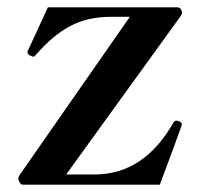

<svg xmlns="http://www.w3.org/2000/svg" viewBox="-20 -505 543 525"><path d="M42 0Q36 0 32 -10Q30 -14 30 -17Q30 -21 34 -27L335 -459H283Q219 -459 171.5 -433.5Q124 -408 79 -356Q74 -350 71 -350Q69 -350 63 -353Q55 -357 55 -362L56 -366L111 -485H465Q473 -485 476 -477Q478 -471 478 -471Q478 -467 474 -461L161 -28H239Q374 -28 455 -171Q458 -175 463 -175Q468 -175 470 -173Q477 -170 477 -165L476 -160Q465 -128 417 0Z"/></svg>

Font: Shippori Mincho
Style: Bold
Weight: 700
Designer: FONTDASU
Foundry: FONTDASU / Google Inc. / but / Adobe
Version: Version 3.110; ttfautohint (v1.8.3)